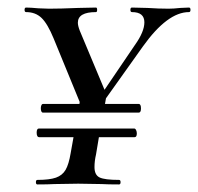

<svg xmlns="http://www.w3.org/2000/svg" viewBox="-20 -488 524 508"><path d="M223 -201 337 -369Q362 -404 362 -429Q362 -456 329 -456Q325 -456 325 -462Q325 -468 329 -468L370 -467Q400 -465 426 -465Q439 -465 457 -467L480 -468Q484 -468 484 -462Q484 -456 480 -456Q423 -456 358 -365L237 -195ZM79 -12Q111 -12 128 -18Q145 -24 153.5 -38.5Q162 -53 167 -83L177 -139H244L234 -79Q230 -62 230 -46Q230 -25 243.5 -18.5Q257 -12 295 -12Q299 -12 299 -6Q299 0 295 0Q265 0 249 -1L187 -2L124 -1Q107 0 79 0Q75 0 75 -6Q75 -12 79 -12ZM77 -137Q77 -148 83 -148H335Q338 -148 340 -144Q342 -140 342 -135Q342 -125 336 -125H84Q77 -125 77 -137ZM88 -202Q88 -206 89.5 -209.5Q91 -213 94 -213H347Q353 -213 353 -201Q353 -190 347 -190H94Q88 -190 88 -202ZM192 -228 262 -237 256 -203H189ZM49 -456Q45 -456 45 -462Q45 -468 49 -468Q60 -468 82 -466L110 -465Q139 -465 187 -467L234 -468Q237 -468 237 -462Q237 -456 234 -456Q186 -456 186 -428Q186 -420 191 -407L263 -235L200 -196L122 -386Q106 -425 90 -440.5Q74 -456 49 -456Z"/></svg>

Font: Cormorant Garamond Medium
Style: Italic
Weight: 500
Italic angle: -10°
Designer: Christian Thalmann (Catharsis Fonts)
Foundry: Catharsis Fonts
Version: Version 4.000